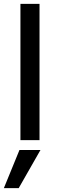

<svg xmlns="http://www.w3.org/2000/svg" viewBox="-33 -727 298 996"><path d="M64 249H-13L68 51H177ZM172 0H73V-707H172Z"/></svg>

Font: Hind Mysuru Medium
Style: Regular
Weight: 500
Designer: Manushi Parikh, Hitesh Malaviya
Foundry: Indian Type Foundry
Version: Version 0.703;PS 1.0;hotconv 1.0.86;makeotf.lib2.5.63406